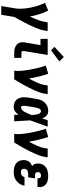

<svg xmlns="http://www.w3.org/2000/svg" viewBox="985 -1810 1030 3040"><g transform="rotate(90 1500.0 -290.0)"><path d="M76 205 113 -19Q119 -60 118.5 -101.5Q118 -143 113 -183.5Q108 -224 100 -263Q92 -302 81 -340.5Q70 -379 56 -416Q42 -453 25 -488L148 -538Q182 -470 205 -397Q228 -324 241 -248Q255 -276 267 -304Q279 -332 290 -361Q301 -390 310.5 -418.5Q320 -447 324 -477L333 -530H471L462 -477Q456 -435 441 -394Q426 -353 409 -313Q392 -273 372.5 -233.5Q353 -194 332.5 -155Q312 -116 291 -77Q270 -38 248 0L214 205Z M824 0Q800 0 775.5 -3Q751 -6 729.5 -14.5Q708 -23 690 -37.5Q672 -52 661.5 -72.5Q651 -93 649.5 -117.5Q648 -142 652 -166L694 -416H595V-530H850L787 -147Q786 -140 788 -133Q790 -126 796 -121.5Q802 -117 809 -115.5Q816 -114 824 -114H896V0ZM777 -583 722 -637 883 -785 952 -715Z M1098 0Q1104 -33 1103.5 -65.5Q1103 -98 1099.5 -130Q1096 -162 1091.5 -193.5Q1087 -225 1081 -256.5Q1075 -288 1068.5 -318.5Q1062 -349 1054.5 -379.5Q1047 -410 1038 -440.5Q1029 -471 1019 -500L1148 -538Q1174 -465 1192 -388.5Q1210 -312 1223 -234Q1239 -263 1254.5 -293Q1270 -323 1283.5 -353Q1297 -383 1308 -414Q1319 -445 1324 -477L1333 -530H1471L1462 -477Q1455 -435 1440 -394Q1425 -353 1406.5 -313Q1388 -273 1368 -233Q1348 -193 1326.5 -154Q1305 -115 1282.5 -76.5Q1260 -38 1236 0Z M1677 8Q1649 8 1622 1Q1595 -6 1574.5 -22.5Q1554 -39 1541.5 -62.5Q1529 -86 1523.5 -113Q1518 -140 1519 -168Q1520 -196 1525 -225L1547 -355Q1550 -378 1557 -401Q1564 -424 1576.5 -445.5Q1589 -467 1606.5 -485Q1624 -503 1645.5 -515.5Q1667 -528 1690.5 -533Q1714 -538 1738 -538Q1759 -538 1779 -531Q1799 -524 1813.5 -510Q1828 -496 1838 -478.5Q1848 -461 1855 -442Q1862 -464 1869 -486Q1876 -508 1883 -530H1985Q1960 -461 1936 -391.5Q1912 -322 1886 -253Q1891 -190 1893.5 -126.5Q1896 -63 1900 0H1797Q1797 -18 1797.5 -36Q1798 -54 1798 -72Q1787 -56 1774.5 -41.5Q1762 -27 1746.5 -15.5Q1731 -4 1713 2Q1695 8 1677 8ZM1677 -106Q1686 -106 1694 -110Q1702 -114 1710.5 -118.5Q1719 -123 1726 -129Q1733 -135 1738.5 -142.5Q1744 -150 1748.5 -158.5Q1753 -167 1757 -175Q1761 -183 1765 -191Q1769 -199 1773 -207.5Q1777 -216 1780.5 -224Q1784 -232 1787.5 -240.5Q1791 -249 1794.5 -257.5Q1798 -266 1801 -274Q1800 -286 1799.5 -297Q1799 -308 1797.5 -319Q1796 -330 1794.5 -341.5Q1793 -353 1790.5 -363.5Q1788 -374 1784.5 -384.5Q1781 -395 1774.5 -403.5Q1768 -412 1758.5 -418Q1749 -424 1738 -424Q1724 -424 1713.5 -413Q1703 -402 1697 -389Q1691 -376 1687.5 -362.5Q1684 -349 1682 -336L1660 -206Q1659 -197 1657.5 -187.5Q1656 -178 1655.5 -168.5Q1655 -159 1655 -149.5Q1655 -140 1656.5 -131.5Q1658 -123 1663 -114.5Q1668 -106 1677 -106Z M2098 0Q2104 -33 2103.5 -65.5Q2103 -98 2099.5 -130Q2096 -162 2091.5 -193.5Q2087 -225 2081 -256.5Q2075 -288 2068.5 -318.5Q2062 -349 2054.5 -379.5Q2047 -410 2038 -440.5Q2029 -471 2019 -500L2148 -538Q2174 -465 2192 -388.5Q2210 -312 2223 -234Q2239 -263 2254.5 -293Q2270 -323 2283.5 -353Q2297 -383 2308 -414Q2319 -445 2324 -477L2333 -530H2471L2462 -477Q2455 -435 2440 -394Q2425 -353 2406.5 -313Q2388 -273 2368 -233Q2348 -193 2326.5 -154Q2305 -115 2282.5 -76.5Q2260 -38 2236 0Z M2706 8Q2679 8 2652.5 4Q2626 0 2602.5 -10Q2579 -20 2560 -37Q2541 -54 2530 -77Q2519 -100 2516 -126.5Q2513 -153 2517 -180Q2520 -197 2527 -214Q2534 -231 2547 -244.5Q2560 -258 2576.5 -267.5Q2593 -277 2610 -283Q2597 -293 2587.5 -306.5Q2578 -320 2573.5 -336Q2569 -352 2568.5 -370Q2568 -388 2571 -405Q2574 -426 2583 -446Q2592 -466 2607 -482Q2622 -498 2641.5 -509.5Q2661 -521 2682 -527Q2703 -533 2723.5 -535.5Q2744 -538 2765 -538Q2789 -538 2812.5 -535Q2836 -532 2857.5 -524Q2879 -516 2897 -502Q2915 -488 2926 -468.5Q2937 -449 2940.5 -425.5Q2944 -402 2940 -378Q2940 -376 2939.5 -373.5Q2939 -371 2939 -369H2802Q2802 -370 2802 -370.5Q2802 -371 2802 -372Q2804 -381 2803 -391Q2802 -401 2797 -408.5Q2792 -416 2783.5 -420Q2775 -424 2765 -424Q2756 -424 2746.5 -422.5Q2737 -421 2728 -416.5Q2719 -412 2713 -403.5Q2707 -395 2706 -385Q2704 -375 2705.5 -364.5Q2707 -354 2712.5 -345.5Q2718 -337 2728 -333.5Q2738 -330 2748 -330H2805L2787 -221H2730Q2718 -221 2705 -218.5Q2692 -216 2680.5 -209Q2669 -202 2662 -190Q2655 -178 2653 -165Q2651 -153 2653.5 -141Q2656 -129 2663.5 -121Q2671 -113 2682.5 -109.5Q2694 -106 2706 -106Q2718 -106 2731 -109Q2744 -112 2755 -119.5Q2766 -127 2773.5 -138.5Q2781 -150 2784 -163H2920Q2916 -138 2906 -115.5Q2896 -93 2880.5 -72.5Q2865 -52 2844.5 -36Q2824 -20 2801 -10Q2778 0 2754 4Q2730 8 2706 8Z"/></g></svg>

Font: Iosevka Slab Heavy Oblique
Style: Regular
Weight: 900
Italic angle: -9°
Monospace: yes
Designer: Belleve Invis
Foundry: Belleve Invis
Version: Version 11.1.1; ttfautohint (v1.8.3)